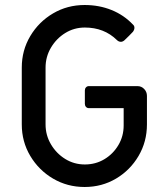

<svg xmlns="http://www.w3.org/2000/svg" viewBox="-20 -735 665 767"><path d="M318 12Q249 12 192 -21.5Q135 -55 101 -112Q67 -169 67 -238V-465Q67 -534 101 -591Q135 -648 192 -681.5Q249 -715 318 -715Q376 -715 425.5 -695Q475 -675 511 -637Q517 -632 517 -624Q517 -616 511 -608Q504 -601 495.5 -592Q487 -583 477 -574Q470 -568 463 -568Q454 -568 447 -575Q396 -625 319 -625Q276 -625 240.5 -603Q205 -581 183.5 -544.5Q162 -508 162 -465V-238Q162 -195 183.5 -158.5Q205 -122 240.5 -100Q276 -78 319 -78Q362 -78 397 -99Q432 -120 453 -155.5Q474 -191 474 -234V-303H335Q328 -303 323.5 -308Q319 -313 319 -320V-374Q319 -381 323.5 -386Q328 -391 335 -391H529Q545 -391 556 -379.5Q567 -368 567 -352V-238Q567 -169 533.5 -112Q500 -55 443.5 -21.5Q387 12 318 12Z"/></svg>

Font: Miriam Libre Medium
Style: Regular
Weight: 500
Version: Version 2.000